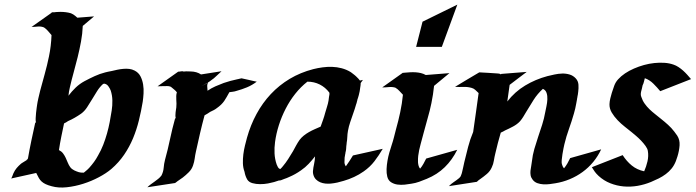

<svg xmlns="http://www.w3.org/2000/svg" viewBox="-20 -809 3065 846"><path d="M138.7 -269.5Q137.7 -271.5 137.7 -273.4Q136.7 -277.8 137.2 -288.8Q137.7 -299.8 138.9 -311.8Q140.1 -323.7 141.6 -334Q143.1 -344.2 143.6 -347.7Q144.5 -353 145 -356.2Q145.5 -359.4 146 -361.8Q146.5 -364.3 147.2 -367.2Q147.9 -370.1 148.9 -375.5L157.2 -410.2L176.8 -481.9Q182.1 -502 187 -521.2Q191.9 -540.5 195.8 -560.5Q200.7 -584 203.4 -607.2Q206.1 -630.4 207 -654.3Q203.1 -658.7 198.7 -664.1Q194.3 -669.4 189.5 -674.6Q184.6 -679.7 179.7 -683.8Q174.8 -688 170.4 -689.5Q157.7 -693.4 144.8 -691.9Q131.8 -690.4 119.1 -690.4L209 -753.9H206.1Q204.6 -753.9 205.8 -754.2Q207 -754.4 209.5 -754.4L210 -754.9H219.2Q223.1 -755.4 227.1 -755.9Q231 -756.3 234.9 -756.3Q258.3 -757.8 281.2 -753.4Q293.5 -751.5 302.7 -745.4Q312 -739.3 320.8 -731L394.5 -736.8L344.7 -694.8Q343.3 -659.7 336.9 -625.5Q330.6 -591.3 322.3 -557.6Q314 -523.9 304.7 -490.5Q295.4 -457 287.6 -422.9Q285.2 -413.6 283.9 -404.8Q282.7 -396 281.7 -387.2Q295.9 -406.2 313.5 -423.1Q331.1 -439.9 352.1 -451.2Q375 -463.4 397.2 -473.6Q419.4 -483.9 444.3 -490.2Q451.2 -491.7 458.3 -493.4Q465.3 -495.1 472.2 -496.1Q483.9 -499 496.8 -501.7Q509.8 -504.4 523.2 -505.6Q536.6 -506.8 549.3 -505.4Q562 -503.9 573.2 -498Q590.3 -489.3 598.9 -472.9Q607.4 -456.5 610.6 -436.8Q613.8 -417 612.5 -397Q611.3 -377 608.9 -360.8Q602.1 -319.3 592 -278.6Q582 -237.8 566.2 -199.7Q550.3 -161.6 526.9 -127.2Q503.4 -92.8 470.7 -64.5Q448.2 -45.4 415.5 -28.1Q382.8 -10.7 346.7 0.7Q310.5 12.2 274.2 16.1Q237.8 20 208 11.7Q191.4 7.3 181.2 2.4Q170.9 -2.4 163.6 -9Q156.2 -15.6 151.1 -24.7Q146 -33.7 139.6 -46.9L29.3 -22.5Q32.7 -27.8 34.7 -33.9Q36.6 -40 39.1 -45.4Q45.4 -59.1 53.5 -68.6Q61.5 -78.1 72.8 -87.9Q73.7 -88.4 77.1 -90.8Q80.6 -93.3 85.2 -95.9Q89.8 -98.6 94.5 -101.6Q99.1 -104.5 102.5 -106.9V-107.4L97.7 -105Q95.2 -104 97.7 -105.7Q100.1 -107.4 103 -109.9Q109.9 -149.9 118.2 -189.5Q126.5 -229 135.3 -268.6ZM262.2 -265.1Q255.9 -235.8 250 -206.5Q244.1 -177.2 239.7 -147.5H240.2Q251 -142.1 257.8 -133.1Q264.6 -124 269.5 -113.5Q274.4 -103 278.8 -92Q283.2 -81.1 289.6 -72.3Q296.4 -63.5 307.1 -58.3Q317.9 -53.2 327.6 -50.3Q337.4 -47.4 349.1 -48.3Q351.1 -49.3 352.5 -50.8Q354 -52.2 356 -53.7Q365.2 -61 373 -69.3Q384.8 -82.5 394.3 -95.5Q403.8 -108.4 412.1 -124Q425.3 -146.5 434.8 -170.9Q444.3 -195.3 451.4 -220.5Q458.5 -245.6 463.4 -271.2Q468.3 -296.9 472.2 -322.3Q475.6 -343.8 475.1 -366.7Q474.6 -389.6 467.8 -410.2Q464.4 -419.4 457.3 -429.2Q450.2 -439 439 -440.4L434.1 -439Q419.4 -425.8 408 -407.7Q396.5 -389.6 385.5 -371.1Q374.5 -352.5 363.3 -335.7Q352.1 -318.8 337.4 -308.1Q323.2 -298.3 309.3 -290.3Q295.4 -282.2 279.8 -275.4Q271.5 -269.5 262.2 -265.1ZM448.2 -489.7Q452.6 -492.2 454.6 -492.7Q456.5 -493.2 460.4 -493.7Q457.5 -492.7 454.6 -491.7Q451.7 -490.7 448.2 -489.7ZM413.6 -475.6H414.1Z M765.1 -493.2Q771 -493.2 777.6 -494.6Q784.2 -496.1 789.6 -493.7Q793.5 -494.1 796.4 -494.4Q799.3 -494.6 802.2 -494.6Q805.2 -494.6 809.3 -494.4Q813.5 -494.1 820.3 -494.1Q846.7 -493.7 865.7 -481L956.1 -495.1Q944.8 -485.4 933.8 -474.4Q922.9 -463.4 910.2 -455.1Q909.2 -454.1 908.7 -454.1L906.7 -452.1L897.5 -446.3Q892.6 -438 893.1 -428.5Q893.6 -418.9 894.5 -409.2Q910.6 -420.4 929.4 -428.7Q948.2 -437 965.8 -443.4Q981 -448.7 994.9 -452.4Q1008.8 -456.1 1024.4 -459.5Q1026.9 -460 1030.3 -460.7Q1033.7 -461.4 1037.1 -462.4Q1040.5 -463.4 1044.4 -463.9Q1063.5 -459.5 1078.1 -456.5Q1084.5 -455.1 1090.3 -453.6Q1096.2 -452.1 1101.1 -451.2Q1106.4 -449.7 1111.3 -449.2Q1090.8 -433.6 1068.4 -424.3Q1045.9 -415 1021 -408.2Q1014.2 -405.8 1005.9 -404.8Q997.6 -403.8 990.7 -402.8Q983.9 -391.1 978.8 -381.6Q973.6 -372.1 967.8 -363.8Q961.9 -355.5 954.1 -347.9Q946.3 -340.3 934.6 -332Q927.7 -326.7 921.6 -323.7Q915.5 -320.8 906.7 -316.4L905.8 -315.9Q900.4 -312 894.3 -308.3Q888.2 -304.7 881.3 -300.8Q870.6 -261.2 861.3 -221.2Q852.1 -181.2 843.3 -141.1Q839.8 -125.5 837.9 -110.4Q835.9 -95.2 830.6 -80.1Q825.2 -63.5 812 -50.3Q798.8 -37.1 785.6 -26.9L760.3 -9.3Q759.3 -8.3 757.8 -7.1Q756.3 -5.9 754.4 -4.9L752.4 -2.9L751 -2.4Q750 -2 750.5 -2.4L629.4 16.1Q636.7 8.8 644.8 2.9Q652.8 -2.9 661.1 -8.8Q669.4 -14.6 677.2 -21Q685.1 -27.3 691.4 -35.6Q699.7 -51.8 701.2 -69.6Q702.6 -87.4 707 -104.5Q719.7 -150.4 729.2 -196Q738.8 -241.7 751.5 -287.1L754.4 -288.1Q752.9 -293.5 752.9 -300.3Q752.9 -307.1 753.7 -313.7Q754.4 -320.3 755.4 -326.2Q756.3 -332 756.8 -335.4Q757.8 -344.2 757.6 -352.5Q757.3 -360.8 756.8 -369.4Q756.3 -377.9 756.6 -386Q756.8 -394 759.3 -402.3Q755.4 -407.7 748.5 -413.6Q741.7 -419.4 737.3 -422.9Q733.4 -426.8 728.5 -428.2H728Q722.7 -429.7 716.8 -429.7Q706.1 -430.2 695.6 -429.4Q685.1 -428.7 674.3 -428.7ZM870.6 -430.7Q875.5 -433.1 879.9 -435.5Q884.3 -438 889.2 -440.4L897.5 -446.3Q891.6 -442.9 885.5 -439.2Q879.4 -435.5 874.8 -433.1Q870.1 -430.7 868.4 -429.7Q866.7 -428.7 870.6 -430.7ZM734.4 -426.3 730 -427.7Q731.4 -427.2 733.4 -426.5Q735.4 -425.8 734.4 -426.3ZM726.6 -429.2 723.1 -430.7Q721.7 -431.2 726.6 -429.2Z M1569.3 -443.4Q1569.3 -440.9 1569.1 -437.7Q1568.8 -434.6 1568.4 -430.7Q1568.4 -428.7 1567.4 -424.8Q1566.4 -416 1564.9 -407.2Q1563.5 -398.4 1561 -390.1Q1560.1 -385.3 1558.3 -380.6Q1556.6 -376 1555.2 -371.1Q1555.2 -370.1 1554.7 -368.4Q1554.2 -366.7 1553.7 -365Q1553.2 -363.3 1553.2 -362.5Q1553.2 -361.8 1553.2 -363.3Q1552.7 -362.3 1552.7 -361.3Q1552.2 -358.4 1551.3 -355.2Q1550.3 -352.1 1549.3 -349.6Q1543.5 -329.1 1536.1 -308.6Q1529.8 -290 1523.2 -271Q1516.6 -252 1513.2 -232.4Q1510.7 -218.8 1510.3 -205.3Q1509.8 -191.9 1507.3 -178.2Q1507.3 -174.8 1507.3 -175Q1507.3 -175.3 1506.8 -171.9Q1506.8 -169.4 1505.9 -164.6Q1505.9 -159.2 1505.4 -156.7Q1505.4 -153.3 1504.9 -150.4Q1504.4 -147.5 1503.9 -144L1502.4 -137.7Q1502 -134.8 1501.7 -132.3Q1501.5 -129.9 1501 -129.4L1500.5 -126L1498.5 -114.7Q1497.6 -103.5 1497.8 -94Q1498 -84.5 1503.9 -76.2Q1512.2 -87.4 1519.8 -99.4Q1527.3 -111.3 1535.2 -124L1666.5 -153.3Q1649.4 -124 1629.9 -98.6Q1610.4 -73.2 1582.5 -53.7Q1562.5 -39.6 1540.3 -29.3Q1518.1 -19 1494.6 -12.2Q1480 -7.8 1466.1 -4.6Q1452.1 -1.5 1437 0Q1425.3 1 1413.3 -0.2Q1401.4 -1.5 1390.9 -5.9Q1380.4 -10.3 1372.3 -18.3Q1364.3 -26.4 1360.8 -38.6Q1358.4 -46.4 1358.9 -54.4Q1359.4 -62.5 1360.8 -70.6Q1362.3 -78.6 1364 -86.7Q1365.7 -94.7 1366.7 -102.5L1368.2 -120.1Q1355 -103 1340.1 -87.2Q1325.2 -71.3 1306.6 -58.6Q1281.2 -40.5 1254.4 -29.3Q1243.2 -23.9 1232.4 -20.5Q1229.5 -19.5 1224.9 -17.6Q1220.2 -15.6 1216.3 -14.2Q1212.4 -12.7 1210.2 -12Q1208 -11.2 1210.4 -12.7Q1212.4 -13.7 1214.1 -14.6Q1215.8 -15.6 1217.8 -16.6Q1210 -14.2 1202.6 -11.7Q1195.3 -9.3 1187.5 -6.8Q1177.7 -3.9 1160.9 -0.7Q1144 2.4 1126 2.4Q1107.9 2.4 1092.3 -2Q1076.7 -6.3 1069.3 -18.1Q1060.5 -33.7 1057.6 -51.3Q1056.6 -53.2 1056.6 -54.7Q1050.8 -70.8 1050.3 -90.1Q1049.8 -109.4 1052.2 -128.9Q1054.7 -148.4 1059.3 -167.5Q1064 -186.5 1068.4 -202.6Q1084 -258.3 1110.4 -306.9Q1136.7 -355.5 1173.3 -394.5Q1210 -433.6 1256.8 -461.7Q1303.7 -489.7 1360.4 -504.4Q1379.9 -509.3 1401.1 -512.2Q1422.4 -515.1 1443.6 -514.4Q1464.8 -513.7 1485.4 -508.3Q1505.9 -502.9 1523.9 -492.2Q1524.4 -492.2 1527.6 -489.7Q1530.8 -487.3 1534.9 -484.1Q1539.1 -481 1543 -477.8Q1546.9 -474.6 1548.8 -472.7Q1555.2 -466.3 1559.3 -462.2Q1563.5 -458 1565.9 -454.1L1579.1 -457Q1576.7 -453.6 1574.5 -450.4Q1572.3 -447.3 1569.8 -443.8ZM1300.3 -192.9Q1307.6 -202.6 1318.1 -211.2Q1328.6 -219.7 1341.1 -226.8Q1353.5 -233.9 1366.7 -239.7Q1379.9 -245.6 1392.6 -251Q1392.6 -251 1393.1 -252Q1398.4 -267.1 1403.6 -281.5Q1408.7 -295.9 1412.6 -311Q1416.5 -325.2 1420.9 -338.6Q1425.3 -352.1 1427.7 -366.2Q1428.7 -369.6 1428.7 -374.3Q1428.7 -378.9 1429.7 -382.3Q1430.7 -387.2 1431.4 -391.8Q1432.1 -396.5 1431.2 -400.9Q1413.6 -424.3 1388.7 -436.8Q1363.8 -449.2 1334.5 -449.2Q1305.2 -426.3 1281 -395.8Q1256.8 -365.2 1238.8 -330.1Q1220.7 -294.9 1208.7 -257.3Q1196.8 -219.7 1191.9 -183.1Q1188.5 -158.2 1189.7 -133.1Q1190.9 -107.9 1199.2 -84Q1201.7 -78.1 1204.6 -72.5Q1207.5 -66.9 1213.4 -64.5L1214.8 -64Q1218.3 -66.9 1221.2 -70.3Q1224.1 -73.7 1226.6 -76.7Q1239.3 -91.8 1250 -108.6Q1260.7 -125.5 1271 -142.6Q1277.8 -155.3 1284.9 -168.2Q1292 -181.2 1300.3 -192.9ZM1554.7 -373Q1554.2 -372.6 1554.2 -372.1V-370.1Q1554.2 -372.1 1554.7 -373Z M1724.6 -238.3Q1735.4 -276.4 1743.4 -314.2Q1751.5 -352.1 1755.4 -391.6Q1747.6 -399.9 1739.7 -408.4Q1731.9 -417 1721.7 -422.9Q1707.5 -426.8 1693.1 -425.3Q1678.7 -423.8 1664.1 -423.8L1754.9 -488.3Q1757.3 -488.3 1759.5 -488.3Q1761.7 -488.3 1764.2 -488.8Q1774.9 -489.7 1786.9 -490.5Q1798.8 -491.2 1810.8 -490.5Q1822.8 -489.7 1834.2 -487.1Q1845.7 -484.4 1856 -478.5L1960.4 -486.8L1892.6 -430.7Q1890.6 -411.6 1887.7 -392.3Q1884.8 -373 1880.9 -354.5Q1874 -320.8 1864.5 -288.6Q1855 -256.3 1846.7 -223.6Q1840.3 -198.2 1833.3 -173.6Q1826.2 -148.9 1822.8 -122.6Q1822.3 -117.7 1821.8 -109.9Q1821.3 -102.1 1821.8 -94Q1822.3 -85.9 1824.5 -78.4Q1826.7 -70.8 1831.1 -65.9Q1839.4 -75.7 1845.9 -87.4Q1852.5 -99.1 1857.9 -110.4L1994.6 -148.9Q1972.7 -104.5 1939.7 -72.3Q1906.7 -40 1860.4 -21Q1844.2 -14.2 1827.1 -8.1Q1810.1 -2 1792.5 0.5Q1779.8 2.9 1763.2 4.6Q1746.6 6.3 1731.2 4.2Q1715.8 2 1703.4 -5.9Q1690.9 -13.7 1686.5 -30.3Q1682.6 -45.9 1683.3 -64Q1684.1 -82 1687.3 -100.6Q1690.4 -119.1 1695.6 -137Q1700.7 -154.8 1705.6 -169.4Q1711.4 -186.5 1715.8 -203.9Q1720.2 -221.2 1724.6 -238.3ZM1841.8 -713.4 1995.1 -788.6 1926.8 -602.5H1813.5Z M2078.1 -7.3 2080.6 -8.8 2077.6 -7.3 1958 11.2Q1967.8 1 1979.2 -6.6Q1990.7 -14.2 2002 -23.4Q2005.4 -26.9 2006.3 -27.6Q2007.3 -28.3 2009.8 -32.2L2011.7 -37.1Q2012.7 -39.1 2014.2 -43.7Q2015.6 -48.3 2016.1 -50.8Q2019 -62 2021.2 -73Q2023.4 -84 2025.9 -94.7Q2034.2 -128.4 2042.7 -161.9Q2051.3 -195.3 2064.9 -227.5Q2071.3 -271 2077.1 -313.5Q2083 -356 2088.9 -398.9Q2081.5 -405.8 2074.7 -412.4Q2067.9 -418.9 2059.1 -421.4Q2041 -426.8 2022.2 -426Q2003.4 -425.3 1984.9 -426.3Q2011.7 -442.4 2038.3 -458.5Q2064.9 -474.6 2091.8 -490.2Q2111.8 -489.3 2131.3 -488Q2150.9 -486.8 2170.9 -485.4Q2174.8 -485.4 2179 -484.6Q2183.1 -483.9 2186.5 -481.4L2189.5 -483.4L2300.8 -492.2Q2281.7 -478 2262.9 -463.6Q2244.1 -449.2 2225.6 -435.1L2215.3 -361.8Q2248.5 -404.8 2293.9 -432.1Q2339.4 -459.5 2392.1 -473.6Q2406.2 -477.1 2423.1 -480.7Q2439.9 -484.4 2457 -484.9Q2474.1 -485.4 2489.7 -480.7Q2505.4 -476.1 2517.1 -463.4Q2527.8 -451.7 2528.8 -435.8Q2529.8 -419.9 2527.8 -404.8Q2527.8 -403.8 2527.3 -401.4Q2526.9 -398.9 2526.6 -396Q2526.4 -393.1 2525.9 -390.6Q2525.4 -388.2 2524.9 -386.7L2523.9 -379.9Q2523.4 -377.4 2522.9 -375Q2522.5 -372.6 2522.5 -371.6L2519 -352.5Q2517.1 -341.3 2514.6 -330.6Q2512.2 -319.8 2508.8 -308.6Q2499 -274.4 2487.1 -241.2Q2475.1 -208 2466.8 -173.3Q2465.3 -167.5 2462.9 -155.3Q2460.4 -143.1 2458.3 -129.6Q2456.1 -116.2 2455.1 -104.2Q2454.1 -92.3 2455.6 -86.9Q2456.5 -82.5 2459 -76.9Q2461.4 -71.3 2465.3 -67.4Q2473.6 -77.6 2480.2 -89.1Q2486.8 -100.6 2492.2 -112.3L2628.9 -150.9Q2614.7 -120.6 2594 -95.5Q2573.2 -70.3 2547.1 -51.3Q2521 -32.2 2490.5 -19.5Q2460 -6.8 2427.2 -1.5Q2416 0.5 2402.1 2.2Q2388.2 3.9 2374.3 3.2Q2360.4 2.4 2347.9 -2Q2335.4 -6.3 2327.1 -17.1Q2319.8 -26.4 2318.1 -36.4Q2316.4 -46.4 2317.4 -56.6Q2318.4 -66.9 2320.6 -77.1Q2322.8 -87.4 2323.7 -97.7Q2326.7 -126 2334.5 -152.8Q2342.3 -179.7 2351.3 -206.3Q2360.4 -232.9 2368.9 -259.5Q2377.4 -286.1 2382.3 -314Q2384.3 -324.7 2387.7 -340.3Q2391.1 -356 2391.8 -371.3Q2392.6 -386.7 2388.4 -399.4Q2384.3 -412.1 2372.1 -417.5Q2348.1 -395.5 2331.3 -369.1Q2314.5 -342.8 2297.9 -314.9Q2291.5 -304.2 2285.6 -294.4Q2279.8 -284.7 2271.5 -274.9Q2258.8 -261.2 2240.5 -251.5Q2222.2 -241.7 2205.6 -234.4Q2201.7 -231.9 2196.8 -229.5Q2191.9 -227.1 2186.5 -224.6Q2179.7 -201.7 2173.8 -179Q2168 -156.2 2162.6 -133.3Q2158.7 -117.7 2156.2 -101.8Q2153.8 -85.9 2147 -71.8Q2139.6 -54.7 2125.2 -42.5Q2110.8 -30.3 2096.7 -20.5L2088.4 -14.6Q2088.4 -14.2 2087.9 -14.2L2085 -12.2Q2086.9 -13.7 2088.4 -14.4Q2089.8 -15.1 2090.8 -16.1L2088.4 -14.6Q2088.4 -14.2 2087.9 -14.2L2081.1 -7.8ZM2090.8 -16.1Q2095.7 -20 2095.7 -20.5ZM2077.6 -7.3H2078.1Q2077.6 -6.8 2077.6 -6.8Q2076.7 -6.3 2077.6 -7.3ZM2012.7 -37.1Q2012.7 -37.6 2012.9 -37.8Q2013.2 -38.1 2013.2 -38.6Q2013.2 -38.1 2012.9 -37.8Q2012.7 -37.6 2012.7 -37.1Z M2723.6 -125.5Q2740.7 -98.6 2763.7 -79.8Q2786.6 -61 2818.4 -54.2Q2827.6 -74.7 2833 -98.1Q2838.4 -121.6 2834.5 -144.5Q2833 -153.8 2824.5 -165.8Q2815.9 -177.7 2804.7 -189.5Q2793.5 -201.2 2782 -210.9Q2770.5 -220.7 2763.2 -226.6Q2750 -237.3 2733.2 -250.5Q2716.3 -263.7 2701.2 -279.5Q2686 -295.4 2675.5 -313Q2665 -330.6 2665.5 -350.1Q2666 -362.8 2669.2 -375.5Q2672.4 -388.2 2675.8 -399.9Q2680.7 -415.5 2686.5 -431.4Q2692.4 -447.3 2703.6 -459.5Q2716.3 -473.6 2734.1 -485.6Q2752 -497.6 2773.2 -506.8Q2794.4 -516.1 2817.4 -522.5Q2840.3 -528.8 2863 -531.2Q2885.7 -533.7 2907.5 -532.2Q2929.2 -530.8 2947.3 -524.4Q2959 -520.5 2969.7 -513.4Q2980.5 -506.3 2990 -497.8Q2999.5 -489.3 3008.3 -479.5Q3017.1 -469.7 3024.9 -460.4L2889.2 -407.2Q2876 -423.3 2859.1 -440.2Q2842.3 -457 2821.3 -464.4Q2818.8 -456.1 2817.1 -448.2Q2815.4 -440.4 2811.5 -433.1Q2811.5 -431.6 2811 -430.7Q2810.1 -424.3 2808.3 -418.5Q2806.6 -412.6 2805.2 -406.7Q2803.7 -400.9 2803.5 -394.8Q2803.2 -388.7 2805.7 -382.3Q2811 -365.7 2820.6 -352.3Q2830.1 -338.9 2841.8 -327.6Q2853.5 -316.4 2866.5 -306.2Q2879.4 -295.9 2892.6 -285.2Q2908.7 -272.5 2923.6 -259Q2938.5 -245.6 2951.2 -229Q2958 -220.7 2964.1 -211.2Q2970.2 -201.7 2972.7 -190.9Q2975.1 -181.2 2974.4 -168.9Q2973.6 -156.7 2971.2 -144.3Q2968.8 -131.8 2965.1 -119.9Q2961.4 -107.9 2958 -99.1Q2950.7 -80.6 2939.5 -66.7Q2928.2 -52.7 2913.8 -42Q2899.4 -31.2 2882.8 -22.9Q2866.2 -14.6 2848.6 -7.3Q2820.3 4.4 2789.6 9.8Q2758.8 15.1 2728.3 12.5Q2697.8 9.8 2669.2 -1.5Q2640.6 -12.7 2617.2 -34.2Q2611.3 -40 2607.7 -43.9Q2604 -47.9 2601.1 -52Q2598.1 -56.2 2595.2 -60.8Q2592.3 -65.4 2587.9 -72.3Z"/></svg>

Font: Autopia Bold Italic
Style: Bold Italic
Weight: 700
Italic angle: -104°
Designer: Antoine Gelgon
Foundry: Antoine Gelgon
Version: V.1.0